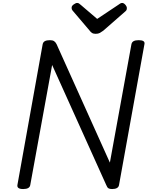

<svg xmlns="http://www.w3.org/2000/svg" viewBox="-20 -1266 1009 1300"><path d="M137 14Q93 14 98 -14L269 -967Q272 -981 284 -987.5Q296 -994 318 -994Q336 -994 346 -987.5Q356 -981 363 -967L724 -165L870 -967Q873 -981 885 -987.5Q897 -994 919 -994Q964 -994 958 -967L786 -14Q784 0 772 7Q760 14 739 14Q723 14 714.5 9Q706 4 699 -14L333 -826L185 -14Q183 0 171 7Q159 14 137 14ZM807 -1246Q818 -1246 828.5 -1234Q839 -1222 839 -1211Q839 -1205 837.5 -1200.5Q836 -1196 831 -1191L679 -1058Q667 -1049 656 -1043Q645 -1037 627 -1037Q611 -1037 601.5 -1044Q592 -1051 585 -1061L471 -1195Q466 -1202 465.5 -1207Q465 -1212 465 -1215Q465 -1226 479 -1236Q493 -1246 502 -1246Q511 -1246 516 -1241.5Q521 -1237 528 -1232L638 -1138L779 -1232Q787 -1237 793 -1241.5Q799 -1246 807 -1246Z"/></svg>

Font: Playwrite DE VA
Style: Regular
Weight: 400
Designer: Veronika Burian, José Scaglione
Foundry: TypeTogether
Version: Version 1.002